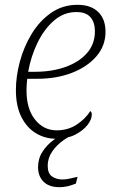

<svg xmlns="http://www.w3.org/2000/svg" viewBox="-20 -566 490 797"><path d="M213 10Q167 10 129 -13Q91 -36 68.5 -81Q46 -126 46 -192Q46 -249 62.5 -310.5Q79 -372 111.5 -425.5Q144 -479 192 -512.5Q240 -546 302 -546Q357 -546 387.5 -516.5Q418 -487 418 -434Q418 -376 380 -332Q342 -288 278 -263.5Q214 -239 136 -239H93Q92 -232 91 -217.5Q90 -203 90 -191Q90 -114 125.5 -69.5Q161 -25 215 -25Q262 -25 298 -48.5Q334 -72 355 -105Q361 -101 361 -90Q361 -70 343 -47Q325 -24 292 -7Q259 10 213 10ZM125 -268Q195 -268 251.5 -288Q308 -308 341 -345.5Q374 -383 374 -436Q374 -473 355.5 -494.5Q337 -516 297 -516Q245 -516 204 -480.5Q163 -445 135.5 -388Q108 -331 97 -268ZM227 211Q184 211 161 188.5Q138 166 138 128Q138 92 156.5 63.5Q175 35 202.5 15Q230 -5 259 -15H305Q274 -5 245 15Q216 35 197 62.5Q178 90 178 122Q178 154 196 166.5Q214 179 239 179Q253 179 266.5 176Q280 173 302 168L295 196Q278 203 261.5 207Q245 211 227 211Z"/></svg>

Font: Noto Serif ExtraLight
Style: Italic
Weight: 200
Italic angle: -12°
Designer: Monotype Design Team
Foundry: Monotype Imaging Inc.
Version: Version 2.014; ttfautohint (v1.8.4.7-5d5b)